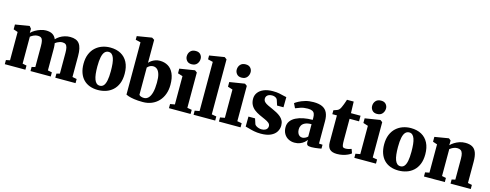

<svg xmlns="http://www.w3.org/2000/svg" viewBox="-25 -1638 6299 2468"><g transform="rotate(15 3124.0 -404.0)"><path d="M36 0V-55L88 -66V-442.5L30 -462V-526.5L210 -556.5H219L243 -526.5L242.5 -471.5Q264 -494.5 297.8 -513.8Q331.5 -533 368.5 -544.5Q405.5 -556 436 -556Q491.5 -556 524.2 -536Q557 -516 573.5 -475.5Q594 -498.5 623 -516.8Q652 -535 687 -545.5Q722 -556 759 -556Q801.5 -556 832 -544.2Q862.5 -532.5 881.8 -507Q901 -481.5 910 -441.5Q919 -401.5 919 -344.5V-66L977.5 -55V0H708V-55L751.5 -66V-341.5Q751.5 -385.5 745 -412.2Q738.5 -439 723 -451Q707.5 -463 679.5 -463Q662 -463 644.2 -457.5Q626.5 -452 611.5 -443.8Q596.5 -435.5 586 -427Q588 -416 589.5 -403Q591 -390 591.5 -376.2Q592 -362.5 592 -348.5V-66L647.5 -55V0H378V-55L424.5 -66V-344Q424.5 -387.5 418.5 -413.5Q412.5 -439.5 397.2 -451.2Q382 -463 354 -463Q324.5 -463 298.2 -450.5Q272 -438 255.5 -424.5V-66L310 -55V0Z M1012 -267.5Q1012 -342 1034.8 -396.8Q1057.5 -451.5 1096.8 -487.2Q1136 -523 1186.2 -540.5Q1236.5 -558 1292 -558Q1374 -558 1433.2 -525.5Q1492.5 -493 1524.5 -431Q1556.5 -369 1556.5 -279Q1556.5 -203 1534 -148.2Q1511.5 -93.5 1472.2 -58Q1433 -22.5 1382.5 -5.8Q1332 11 1276 11Q1215.5 11 1166.8 -7Q1118 -25 1083.5 -60.5Q1049 -96 1030.5 -148.2Q1012 -200.5 1012 -267.5ZM1286.5 -48.5Q1317 -48.5 1336.8 -71.2Q1356.5 -94 1366.2 -142Q1376 -190 1376 -265.5Q1376 -321.5 1371.5 -364.8Q1367 -408 1356.2 -437.8Q1345.5 -467.5 1328 -483Q1310.5 -498.5 1285 -498.5Q1254.5 -498.5 1233.8 -475.8Q1213 -453 1202.8 -405Q1192.5 -357 1192.5 -281Q1192.5 -224.5 1197.5 -181.2Q1202.5 -138 1213.8 -108.5Q1225 -79 1242.8 -63.8Q1260.5 -48.5 1286.5 -48.5Z M1580.5 -739V-787.5L1772 -819H1778.5L1809.5 -799V-493.5Q1822.5 -509.5 1843.8 -524.2Q1865 -539 1892.8 -548.8Q1920.5 -558.5 1952 -558.5Q2013.5 -558.5 2060.8 -530.5Q2108 -502.5 2134.8 -444Q2161.5 -385.5 2161.5 -294Q2161.5 -226.5 2141.2 -170.8Q2121 -115 2083 -74.2Q2045 -33.5 1992 -11.2Q1939 11 1874.5 11Q1805.5 11 1757.5 3.5Q1709.5 -4 1682.2 -13.2Q1655 -22.5 1648 -27V-723ZM1887.5 -468Q1868.5 -468 1853.5 -462Q1838.5 -456 1827.5 -447.2Q1816.5 -438.5 1809.5 -430.5V-69Q1815 -57.5 1833.8 -50.5Q1852.5 -43.5 1875 -43.5Q1909 -43.5 1933.8 -68.8Q1958.5 -94 1972.2 -145.2Q1986 -196.5 1986.5 -274.5Q1987.5 -346 1974.5 -388.2Q1961.5 -430.5 1938.8 -449.2Q1916 -468 1887.5 -468Z M2220.5 0V-55L2282 -66V-442.5L2217 -463V-525L2414 -556.5H2419.5L2448 -535.5V-65.5L2508.5 -55V0ZM2353.5 -620.5Q2312 -620.5 2290.2 -646.2Q2268.5 -672 2268.5 -703.5Q2268.5 -743.5 2292.8 -771.5Q2317 -799.5 2364 -799.5H2365Q2406.5 -799.5 2428.2 -775Q2450 -750.5 2450 -718.5Q2450 -679 2425.8 -649.8Q2401.5 -620.5 2354.5 -620.5Z M2610.5 -66V-720.5L2543.5 -736.5V-787.5L2738 -819H2744L2773 -797.5V-65.5L2836 -54.5V0H2548V-54.5Z M2885.5 0V-55L2947 -66V-442.5L2882 -463V-525L3079 -556.5H3084.5L3113 -535.5V-65.5L3173.5 -55V0ZM3018.5 -620.5Q2977 -620.5 2955.2 -646.2Q2933.5 -672 2933.5 -703.5Q2933.5 -743.5 2957.8 -771.5Q2982 -799.5 3029 -799.5H3030Q3071.5 -799.5 3093.2 -775Q3115 -750.5 3115 -718.5Q3115 -679 3090.8 -649.8Q3066.5 -620.5 3019.5 -620.5Z M3444 11.5Q3394.5 11.5 3353.5 3.2Q3312.5 -5 3282.5 -14.5Q3252.5 -24 3234.5 -27L3235.5 -160H3323.5L3347.5 -87Q3353.5 -75.5 3368.2 -66Q3383 -56.5 3401.8 -50.8Q3420.5 -45 3437.5 -45Q3466 -45 3484.8 -53.5Q3503.5 -62 3512.5 -76.2Q3521.5 -90.5 3521.5 -108Q3521.5 -133 3501.8 -149.8Q3482 -166.5 3447.8 -181.5Q3413.5 -196.5 3370 -216.5Q3330 -235 3299.2 -259.2Q3268.5 -283.5 3251 -317.5Q3233.5 -351.5 3233.5 -398Q3233.5 -443.5 3259.5 -479.2Q3285.5 -515 3335 -536Q3384.5 -557 3455 -557Q3505 -557 3540 -550.2Q3575 -543.5 3599.2 -536.5Q3623.5 -529.5 3641 -527.5L3639.5 -392H3554.5L3531.5 -462.5Q3527.5 -474 3517 -482.8Q3506.5 -491.5 3491.8 -496.5Q3477 -501.5 3459.5 -501.5Q3435.5 -501.5 3417.2 -493.8Q3399 -486 3389 -472Q3379 -458 3379 -439.5Q3379 -412 3397 -394.2Q3415 -376.5 3443.8 -363.2Q3472.5 -350 3505 -335.5Q3536 -322 3566 -306Q3596 -290 3620.2 -269.8Q3644.5 -249.5 3658.8 -222.2Q3673 -195 3673 -157.5Q3673 -112.5 3649.2 -74Q3625.5 -35.5 3574.8 -12Q3524 11.5 3444 11.5Z M3892.5 11Q3847.5 11 3810.8 -8.5Q3774 -28 3752.5 -64.8Q3731 -101.5 3731 -153Q3731 -199 3755.5 -233Q3780 -267 3823.5 -289Q3867 -311 3923.8 -322Q3980.5 -333 4044.5 -333V-362.5Q4044.5 -394 4036.2 -414.8Q4028 -435.5 4007 -446Q3986 -456.5 3947.5 -456.5Q3892 -456.5 3850.8 -442.2Q3809.5 -428 3786 -418L3756.5 -478.5Q3770.5 -490.5 3804.5 -509Q3838.5 -527.5 3887.8 -542Q3937 -556.5 3997 -556.5Q4071 -556.5 4115.8 -534.8Q4160.5 -513 4181 -469Q4201.5 -425 4201.5 -357.5V-59.5L4249 -57V-5Q4238 -2.5 4215.5 1Q4193 4.5 4166.8 7.5Q4140.5 10.5 4118 10.5Q4080 10.5 4065.8 0.2Q4051.5 -10 4051.5 -41.5V-69Q4040 -51.5 4018 -32.8Q3996 -14 3964.2 -1.5Q3932.5 11 3892.5 11ZM3973 -77.5Q3990 -77.5 4010.5 -87Q4031 -96.5 4044.5 -111V-275.5Q3992.5 -275.5 3961 -261Q3929.5 -246.5 3915.8 -222.8Q3902 -199 3902 -171Q3902 -142 3910.8 -121.2Q3919.5 -100.5 3935.5 -89Q3951.5 -77.5 3973 -77.5Z M4457.5 10Q4391.5 10 4360.8 -20Q4330 -50 4330 -113.5V-469H4269V-521Q4281.5 -526 4293.8 -529.8Q4306 -533.5 4316.5 -537.8Q4327 -542 4334.5 -548Q4342.5 -555 4348.2 -563Q4354 -571 4359 -581.2Q4364 -591.5 4369 -603.5Q4374.5 -615.5 4380.5 -631Q4386.5 -646.5 4392.2 -663.8Q4398 -681 4403 -696.5H4492.5L4497 -543.5H4624.5V-469H4498.5V-190Q4498.5 -142 4502.2 -119.8Q4506 -97.5 4516.5 -91.5Q4527 -85.5 4546.5 -85.5Q4567 -85.5 4588 -90.8Q4609 -96 4624 -102L4644 -47Q4627 -33 4598.8 -20Q4570.5 -7 4534.5 1.5Q4498.5 10 4457.5 10Z M4687.5 0V-55L4749 -66V-442.5L4684 -463V-525L4881 -556.5H4886.5L4915 -535.5V-65.5L4975.5 -55V0ZM4820.5 -620.5Q4779 -620.5 4757.2 -646.2Q4735.5 -672 4735.5 -703.5Q4735.5 -743.5 4759.8 -771.5Q4784 -799.5 4831 -799.5H4832Q4873.5 -799.5 4895.2 -775Q4917 -750.5 4917 -718.5Q4917 -679 4892.8 -649.8Q4868.5 -620.5 4821.5 -620.5Z M5012.5 -267.5Q5012.5 -342 5035.2 -396.8Q5058 -451.5 5097.2 -487.2Q5136.5 -523 5186.8 -540.5Q5237 -558 5292.5 -558Q5374.5 -558 5433.8 -525.5Q5493 -493 5525 -431Q5557 -369 5557 -279Q5557 -203 5534.5 -148.2Q5512 -93.5 5472.8 -58Q5433.5 -22.5 5383 -5.8Q5332.5 11 5276.5 11Q5216 11 5167.2 -7Q5118.5 -25 5084 -60.5Q5049.5 -96 5031 -148.2Q5012.5 -200.5 5012.5 -267.5ZM5287 -48.5Q5317.5 -48.5 5337.2 -71.2Q5357 -94 5366.8 -142Q5376.5 -190 5376.5 -265.5Q5376.5 -321.5 5372 -364.8Q5367.5 -408 5356.8 -437.8Q5346 -467.5 5328.5 -483Q5311 -498.5 5285.5 -498.5Q5255 -498.5 5234.2 -475.8Q5213.5 -453 5203.2 -405Q5193 -357 5193 -281Q5193 -224.5 5198 -181.2Q5203 -138 5214.2 -108.5Q5225.5 -79 5243.2 -63.8Q5261 -48.5 5287 -48.5Z M5669.5 -66V-442.5L5611 -462V-526.5L5791.5 -556.5H5798.5L5825 -535.5V-499L5824 -472.5Q5844.5 -493.5 5874.2 -512.5Q5904 -531.5 5940.5 -543.8Q5977 -556 6018 -556Q6074.5 -556 6110.8 -535.8Q6147 -515.5 6164.5 -469.8Q6182 -424 6182 -347.5V-65.5L6237 -55V0H5967.5V-55L6014 -65.5V-344Q6014 -387.5 6006 -413.5Q5998 -439.5 5981 -451.2Q5964 -463 5936.5 -463Q5914.5 -463 5896 -456.8Q5877.5 -450.5 5862.5 -441.5Q5847.5 -432.5 5837 -424.5V-66L5891.5 -55V0H5614V-55Z"/></g></svg>

Font: Merriweather 48pt Black
Style: Regular
Weight: 900
Version: Version 2.100